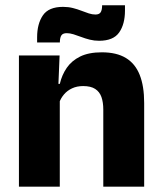

<svg xmlns="http://www.w3.org/2000/svg" viewBox="-20 -699 606 719"><path d="M366.8 0V-288.8Q366.8 -315.9 359.9 -335.6Q352.9 -355.4 336.4 -366Q319.9 -376.7 291.5 -376.7Q267.9 -376.7 249.9 -368.2Q231.9 -359.8 219.8 -345.6Q207.7 -331.4 201.4 -313.5L177.8 -385H204Q211.8 -418.5 230.1 -445.1Q248.4 -471.7 280.3 -487.4Q312.3 -503.1 361.4 -503.1Q416.4 -503.1 451.4 -481.9Q486.4 -460.7 503.1 -418.7Q519.9 -376.6 519.9 -313.3V0ZM50.9 0V-491.4H203.2L198.1 -368.6L203.9 -354.2V0ZM351 -546.3Q333 -546.3 316.2 -550.5Q299.3 -554.7 284.1 -560.6Q268.9 -566.4 255.2 -570.6Q241.6 -574.8 229.9 -574.8Q215.7 -574.8 210.1 -566.9Q204.6 -558.9 204.2 -542.6V-540.1H119V-559.2Q119 -609.7 140.6 -641.5Q162.2 -673.3 216.2 -673.3Q235.7 -673.3 252.7 -669Q269.7 -664.7 284.5 -658.9Q299.3 -653.1 312.6 -648.8Q325.8 -644.6 337.4 -644.6Q351.4 -644.6 356.8 -652.8Q362.1 -661 362.4 -677V-679.4H448V-659.2Q448 -608.5 426.2 -577.4Q404.5 -546.3 351 -546.3Z"/></svg>

Font: Anek Latin Medium
Style: Regular
Weight: 500
Designer: Yesha Goshar
Foundry: Ek Type
Version: Version 1.003